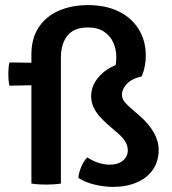

<svg xmlns="http://www.w3.org/2000/svg" viewBox="-20 -719 673 752"><path d="M157.5 -472.5 158 -386 17 -383.5Q14.5 -393.5 13.5 -406.5Q12.5 -419.5 12.5 -430Q12.5 -440 13.5 -452Q14.5 -464 17 -474.5ZM103 -505Q103 -568.5 131.2 -611.5Q159.5 -654.5 209.8 -676.8Q260 -699 325 -699Q394 -699 444.8 -674.2Q495.5 -649.5 523.2 -604.8Q551 -560 551 -500.5Q551 -480.5 547.2 -460.2Q543.5 -440 535.5 -420.5L414 -411.5Q425.5 -430.5 430.5 -451.8Q435.5 -473 435.5 -495.5Q435.5 -526.5 423.5 -552.8Q411.5 -579 387 -595.2Q362.5 -611.5 324.5 -611.5Q269.5 -611.5 244 -579.2Q218.5 -547 218.5 -493V0Q206 2 190.2 3Q174.5 4 160.5 4Q147 4 131.5 3Q116 2 103 0ZM287 -22Q288 -40.5 297.8 -64.5Q307.5 -88.5 322 -102.5Q342.5 -88.5 366.2 -81.2Q390 -74 409.5 -74Q442 -74 461.2 -89.8Q480.5 -105.5 480.5 -130Q480.5 -149 470 -165.5Q459.5 -182 442.5 -196.5L402.5 -231Q386.5 -245 371.5 -261.5Q356.5 -278 346.8 -298.2Q337 -318.5 337 -343Q337 -382.5 365.8 -416.5Q394.5 -450.5 441.5 -467L535.5 -420Q493.5 -410 475.5 -389Q457.5 -368 457.5 -349.5Q457.5 -332 469.2 -318.5Q481 -305 491 -296.5L528.5 -264Q563 -234 582.2 -200.2Q601.5 -166.5 601.5 -131.5Q601.5 -87.5 579.2 -55Q557 -22.5 516.5 -4.8Q476 13 423 13Q389.5 13 352.5 4.5Q315.5 -4 287 -22Z"/></svg>

Font: Signika Light Medium
Style: Regular
Weight: 500
Version: Version 2.003;gftools[0.9.32]